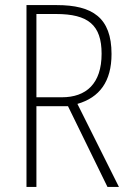

<svg xmlns="http://www.w3.org/2000/svg" viewBox="-20 -734 507 754"><path d="M203 -714H84V0H123V-317H247L402 0H447L284 -326C371 -351 418 -414 418 -522C418 -665 343 -714 203 -714ZM200 -679C326 -679 379 -636 379 -523C379 -405 318 -352 223 -352H123V-679Z"/></svg>

Font: Noto Sans Malayalam Condensed ExtraLight
Style: Regular
Weight: 200
Width: 3
Designer: Jelle Bosma - Monotype Design Team
Foundry: Monotype Imaging Inc.
Version: Version 2.104